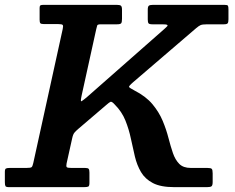

<svg xmlns="http://www.w3.org/2000/svg" viewBox="-63 -770 967 790"><path d="M-43 -20.5Q-43 -8.5 -40.5 -4.2Q-38 0 -26 0H282Q295 0 300 -2.2Q305 -4.5 305 -17.5V-60Q305 -71.5 301.8 -75.2Q298.5 -79 287 -79H230.5Q215 -79 211.8 -82.2Q208.5 -85.5 211 -97.5L234 -201Q237.5 -217.5 243.5 -224.5Q249.5 -231.5 259.5 -240L373 -337Q386 -348.5 391.5 -351Q397 -353.5 409 -340Q438.5 -310.5 453 -274.2Q467.5 -238 475.5 -199.8Q483.5 -161.5 492 -126Q500.5 -90.5 517.2 -62Q534 -33.5 566 -16.8Q598 0 654 0H789Q802.5 0 807.2 -3.5Q812 -7 812 -21V-56.5Q812 -71.5 808.2 -75.2Q804.5 -79 790 -79H722Q691 -79 674.5 -95.8Q658 -112.5 648.5 -140.2Q639 -168 630.2 -202.2Q621.5 -236.5 606.5 -272.5Q591.5 -308.5 564.5 -341Q537.5 -373.5 490.5 -397.5Q469.5 -408.5 468 -412.2Q466.5 -416 484.5 -431.5L744.5 -654.5Q754.5 -663 762 -666.5Q769.5 -670 789.5 -670H858Q870.5 -670 873.8 -674.2Q877 -678.5 877 -690.5V-731Q877 -743 874.8 -746.5Q872.5 -750 860.5 -750H566Q554 -750 549.5 -746.5Q545 -743 545 -730.5V-690Q545 -678 548.2 -674Q551.5 -670 564 -670H603Q620.5 -670 624.5 -667.8Q628.5 -665.5 624.2 -661.2Q620 -657 613.5 -651L292.5 -368.5Q275.5 -354.5 271.5 -353.2Q267.5 -352 273 -377.5L333 -650Q335.5 -660.5 337 -665.2Q338.5 -670 352 -670H418.5Q432 -670 435.5 -674.2Q439 -678.5 439 -692.5V-729.5Q439 -743 434.5 -746.5Q430 -750 417.5 -750H115Q106.5 -750 103.2 -747.8Q100 -745.5 100 -737.5V-689Q100 -678 103 -674.5Q106 -671 117 -671H175.5Q192 -671 195 -667.2Q198 -663.5 195 -650.5L74 -99.5Q71 -85.5 67 -82.2Q63 -79 45.5 -79H-23Q-34.5 -79 -38.8 -76.5Q-43 -74 -43 -62.5Z"/></svg>

Font: Besley SemiBold
Style: Italic
Weight: 600
Italic angle: -13°
Designer: Owen Earl
Foundry: indestructible type*
Version: Version 2.001